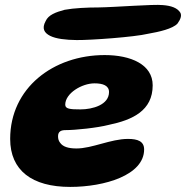

<svg xmlns="http://www.w3.org/2000/svg" viewBox="-20 -712 750 774"><path d="M289 -550.5C346 -550 521.5 -562.5 577.5 -576C621 -583.5 676.5 -596 695.5 -617C707.5 -633.5 713 -648 707.5 -660C696 -680 670 -689 636 -691.5C598.5 -695.5 445.5 -683 376.5 -682C333 -682 277.5 -679.5 240.5 -672.5C205 -663 175 -652 164 -627C147.5 -597 158.5 -579.5 182 -567.5C206 -555.5 244.5 -551 289 -550.5ZM263 41.5C401.5 41.5 561 -6 561 -109.5C561 -142.5 535 -152 496 -152C426.5 -152 351.5 -113.5 288.5 -113.5C256.5 -113.5 233.5 -120 222 -137C216.5 -144 214 -152.5 214 -162.5C214 -182 226 -187.5 244.5 -187.5C284 -187.5 371.5 -196.5 418 -208.5C514.5 -228.5 595.5 -266 595.5 -368C595.5 -452.5 507 -490 402 -490C195 -490 21 -357.5 21 -152C21 -25 109 41.5 263 41.5ZM304.5 -271C262 -271 243 -273 243 -290C243 -336 310 -376 361 -376C395 -376 419.5 -367 419.5 -341C419.5 -289.5 353.5 -271 304.5 -271Z"/></svg>

Font: Gluten
Style: Bold Italic
Weight: 700
Italic angle: -13°
Designer: Tyler Finck
Foundry: Etcetera Type Company
Version: Version 0.920